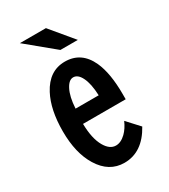

<svg xmlns="http://www.w3.org/2000/svg" viewBox="-203 -887 906 1029"><g transform="rotate(-30 250.0 -373.0)"><path d="M252.4 -791 369.1 -650.9H261.2L91.3 -791ZM432.1 -247.1H168Q169.4 -156.2 198.7 -105Q225.6 -58.1 263.7 -58.1Q294.9 -58.1 325.2 -87.4Q350.1 -111.8 367.2 -150.9L436 -76.2Q369.1 44.9 257.3 44.9Q162.6 44.9 106.4 -46.9Q54.2 -131.8 54.2 -266.1Q54.2 -399.4 99.1 -484.4Q151.9 -585 250 -585Q351.6 -585 397.5 -484.4Q432.1 -408.2 432.1 -278.8ZM317.4 -337.9Q314.5 -411.1 294.4 -451.2Q275.4 -489.7 246.6 -489.7Q220.2 -489.7 200.2 -451.7Q178.2 -410.2 174.3 -337.9Z"/></g></svg>

Font: BIZ UDGothic
Style: Bold
Weight: 700
Monospace: yes
Designer: TypeBank Co., Ltd.
Foundry: Morisawa Inc.
Version: Version 1.05